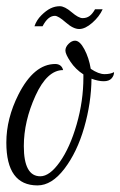

<svg xmlns="http://www.w3.org/2000/svg" viewBox="-20 -578 380 606"><path d="M280 -548.8H304Q293.6 -525.6 271.2 -506Q248.8 -486.4 230 -486.4Q211.2 -486.4 187.6 -507.2Q164 -528 153.2 -528Q142.4 -528 132.8 -520Q123.2 -512 114.4 -495.2H88.8Q95.2 -514.4 110.4 -529.6Q125.6 -544.8 139.6 -551.6Q153.6 -558.4 168.8 -558.4Q184 -558.4 206 -539.6Q228 -520.8 240.8 -520.8Q253.6 -520.8 262.8 -527.6Q272 -534.4 280 -548.8ZM98.4 7.2Q0 7.2 0 -128Q0 -204 38.4 -280Q87.2 -376 154.4 -376Q164 -376 170.4 -371.2Q176.8 -366.4 179.2 -356.8Q128.8 -356.8 92 -276Q55.2 -195.2 55.2 -116.8Q55.2 -21.6 107.2 -21.6Q136.8 -21.6 168.8 -66.8Q200.8 -112 222 -185.6Q243.2 -259.2 243.2 -333.6V-343.2Q218.4 -359.2 202.4 -383.2Q186.4 -407.2 186.4 -418.4Q186.4 -429.6 196.4 -439.6Q206.4 -449.6 216.8 -449.6Q232 -449.6 246.4 -422.4Q260.8 -395.2 266.4 -360.8Q291.2 -344 310 -344Q328.8 -344 340 -350.4Q340 -339.2 332 -330.4Q324 -321.6 307.2 -321.6Q290.4 -321.6 268.8 -329.6Q268 -252.8 245.6 -175.2Q223.2 -97.6 183.2 -45.2Q143.2 7.2 98.4 7.2Z"/></svg>

Font: Euphoria Script
Style: Regular
Weight: 400
Designer: Sabrina Mariela Lopez
Foundry: Sabrina Mariela Lopez
Version: Version 1.002